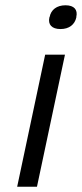

<svg xmlns="http://www.w3.org/2000/svg" viewBox="-20 -707 310 727"><path d="M151 -500 45 0H120L226 -500ZM167 -641C161 -614 176 -597 209 -597C242 -597 263 -614 269 -641V-643C275 -670 261 -687 228 -687C195 -687 173 -670 168 -643Z"/></svg>

Font: LT Wave Light
Style: Italic
Weight: 300
Designer: Daniel Lyons
Version: Version 2.5 (Glyphs App)